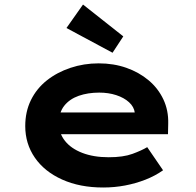

<svg xmlns="http://www.w3.org/2000/svg" viewBox="-20 -824 874 854"><path d="M438.9 10Q335 10 256.4 -25.4Q177.8 -60.7 135 -122.7Q92.3 -184.6 92.3 -263.3Q92.3 -327.2 117.5 -378.7Q142.8 -430.2 188.1 -466.2Q233.4 -502.2 293.2 -522.2Q353 -542.2 419 -542.2Q485.6 -542.2 542.2 -522.3Q598.7 -502.4 641.2 -466.7Q683.6 -431 706.7 -381.9Q729.8 -332.8 728.2 -274L727.2 -227H202.9L179.9 -323.9H596.8L579.6 -301.9V-322.4Q576.3 -348.9 554 -369.2Q531.8 -389.5 497.1 -400.8Q462.5 -412.1 421.3 -412.1Q371.1 -412.1 330.3 -397.9Q289.6 -383.6 265.7 -353.5Q241.9 -323.4 241.9 -275.5Q241.9 -231.8 268.8 -197.6Q295.7 -163.4 345.9 -144Q396.1 -124.6 463.4 -124.6Q528.2 -124.6 569.1 -139.6Q610 -154.6 634.8 -169.5L705.3 -66.6Q669.9 -41.7 626.8 -24.8Q583.7 -8 536.5 1Q489.3 10 438.9 10ZM480.6 -589.4 275.6 -699.4 349.2 -803.8 528.4 -662.2Z"/></svg>

Font: Lexend Peta
Style: Regular
Weight: 400
Designer: Bonnie Shaver-Troup, Thomas Jockin
Foundry: Lexend
Version: Version 1.007